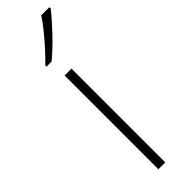

<svg xmlns="http://www.w3.org/2000/svg" viewBox="-264 -767 767 767"><g transform="rotate(-45 119.5 -383.0)"><path d="M128 0H89V-530H128ZM239 -758Q222 -737 197.5 -709.5Q173 -682 145 -654.5Q117 -627 92 -606H63V-613Q84 -633 109 -660.5Q134 -688 156.5 -716Q179 -744 193 -766H239Z"/></g></svg>

Font: Noto Sans Gujarati ExtraLight
Style: Regular
Weight: 200
Designer: Jelle Bosma - Monotype Design Team, Universal Thirst
Foundry: Monotype Imaging Inc.
Version: Version 2.106; ttfautohint (v1.8.4.7-5d5b)